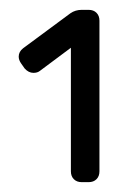

<svg xmlns="http://www.w3.org/2000/svg" viewBox="-20 -720 271 390"><path d="M18 -350ZM160 -350H146Q136 -350 130 -356Q124 -362 124 -372V-623L61 -576Q56 -572 48 -572Q38 -572 30 -581L23 -591Q18 -598 18 -605Q18 -615 27 -622L123 -693Q133 -700 146 -700H160Q170 -700 176 -694Q182 -688 182 -678V-372Q182 -362 176 -356Q170 -350 160 -350Z"/></svg>

Font: Hezaedrus Light
Style: Regular
Weight: 300
Designer: Hubert & Fischer
Foundry: Hubert & Fischer
Version: Version 1.10;September 3, 2019;FontCreator 11.5.0.2425 64-bi